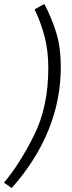

<svg xmlns="http://www.w3.org/2000/svg" viewBox="-54 -819 360 966"><path d="M-34 100Q44 8 116.5 -136.5Q189 -281 189 -477Q189 -563 170.5 -634.5Q152 -706 120 -772L169 -799Q208 -725 230 -651Q252 -577 252 -484Q252 -152 5 127Z"/></svg>

Font: KoHo
Style: Italic
Weight: 400
Italic angle: -10°
Designer: Cadson Demak & Katatrad Team
Foundry: Cadson Demak Co.,Ltd.
Version: Version 1.000